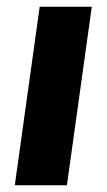

<svg xmlns="http://www.w3.org/2000/svg" viewBox="-20 -551 317 571"><path d="M253 -531H98L24 0H179Z"/></svg>

Font: Fira Sans
Style: Bold Italic
Weight: 700
Italic angle: -8°
Designer: bBox Type GmbH & Carrois Corporate GbR & Edenspiekermann AG
Foundry: bBox Type GmbH & Carrois Corporate GbR & Edenspiekermann AG
Version: Version 4.301;PS 004.301;hotconv 1.0.88;makeotf.lib2.5.64775